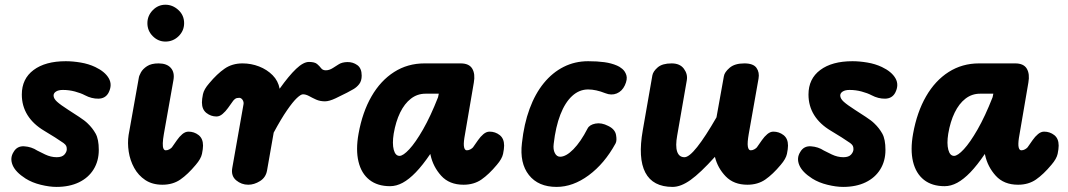

<svg xmlns="http://www.w3.org/2000/svg" viewBox="-20 -762 4405 792"><path d="M213 9Q184 9 148.2 0.2Q112.5 -8.5 85.5 -25.5Q44 -52 32 -81Q20 -110 36 -135Q50.5 -160.5 80.2 -158.5Q110 -156.5 133.5 -141Q142.5 -136 166.2 -124.8Q190 -113.5 214 -113.5Q236 -113.5 245.8 -124.5Q255.5 -135.5 255.5 -146.5Q255.5 -155 253 -160.2Q250.5 -165.5 242 -172Q228 -182 207 -195.2Q186 -208.5 162.5 -222.5Q117 -249.5 93.5 -287.2Q70 -325 70 -372Q70 -437 118.5 -473.2Q167 -509.5 251.5 -509.5Q280.5 -509.5 313 -504Q345.5 -498.5 373 -485.5Q413 -466.5 428.8 -439Q444.5 -411.5 427.5 -379Q414.5 -355.5 386.2 -355Q358 -354.5 330.5 -369Q313.5 -378 289.2 -384.5Q265 -391 239.5 -391Q221.5 -391 211.2 -384.5Q201 -378 201 -368Q201 -355.5 215.2 -342.5Q229.5 -329.5 261.5 -309Q283 -295 306.5 -279.8Q330 -264.5 342 -252.5Q361.5 -234 374.5 -210.8Q387.5 -187.5 387.5 -143.5Q387.5 -98 366.2 -63.5Q345 -29 305.8 -10Q266.5 9 213 9Z M662.5 -590.5Q632.5 -590.5 610.2 -612.8Q588 -635 588 -666.5Q588 -697 610 -719.8Q632 -742.5 662.5 -742.5Q692 -742.5 715.8 -720.8Q739.5 -699 739.5 -666.5Q739.5 -635 716.8 -612.8Q694 -590.5 662.5 -590.5ZM650 0Q608.5 0 579.5 -19.2Q550.5 -38.5 533.5 -69.5Q516.5 -100.5 511 -136.2Q505.5 -172 510.5 -205L552.5 -440.5Q553.5 -449 561.2 -463.2Q569 -477.5 586.5 -489Q604 -500.5 634 -500.5Q668 -500.5 684.5 -482Q701 -463.5 695.5 -432L656 -209.5Q652 -186.5 651.5 -171.5Q651 -156.5 654.2 -149.2Q657.5 -142 663.5 -142Q671.5 -142 678.5 -146Q685.5 -150 689 -154L710 -184Q720 -198.5 732.2 -208.8Q744.5 -219 757.5 -219Q781 -219 799.2 -204.8Q817.5 -190.5 817.5 -161.5Q817.5 -148 813.2 -127.5Q809 -107 787.5 -82Q755 -43 724 -21.5Q693 0 650 0Z M1004 0Q976 0 954.2 -18.2Q932.5 -36.5 938 -68.5L984.5 -332Q985.5 -337 984.2 -341.8Q983 -346.5 980.5 -350.2Q978 -354 974.5 -356.2Q971 -358.5 967 -358.5Q956 -358.5 950.5 -354.5Q945 -350.5 942 -346.5L920.5 -316.5Q910.5 -302.5 898.2 -292Q886 -281.5 873 -281.5Q850 -281.5 831.5 -296Q813 -310.5 813 -339.5Q813 -353 817.2 -373.5Q821.5 -394 843 -418.5Q875.5 -457.5 906.8 -479Q938 -500.5 980.5 -500.5Q1016 -500.5 1048.8 -487.8Q1081.5 -475 1104.5 -451.8Q1127.5 -428.5 1133.5 -396Q1171.5 -449.5 1201.5 -478Q1231.5 -506.5 1254.5 -506.5Q1278 -506.5 1288 -498Q1298 -489.5 1304.5 -480.8Q1311 -472 1324 -472Q1338.5 -472 1353.2 -481.5Q1368 -491 1376 -496Q1390 -505.5 1412.8 -506Q1435.5 -506.5 1453.8 -493.5Q1472 -480.5 1472 -450Q1472 -428.5 1461.8 -415.2Q1451.5 -402 1437.5 -394Q1423.5 -386 1412 -380Q1392 -369.5 1365 -356.8Q1338 -344 1320.5 -344Q1300 -344 1284 -351.2Q1268 -358.5 1254.8 -365.8Q1241.5 -373 1229.5 -373Q1221 -373 1204.5 -357.5Q1188 -342 1164 -307.2Q1140 -272.5 1109 -215L1081.5 -58.5Q1076.5 -30 1052.5 -15Q1028.5 0 1004 0Z M1589 6Q1537 6 1503.8 -20.2Q1470.5 -46.5 1458.8 -95.2Q1447 -144 1459 -210.5Q1475 -299.5 1512.5 -364.5Q1550 -429.5 1605.8 -465Q1661.5 -500.5 1731 -500.5H1880.5Q1915 -500.5 1928 -478.8Q1941 -457 1934.5 -421L1895.5 -193Q1893.5 -179.5 1893.2 -170Q1893 -160.5 1894.5 -154.2Q1896 -148 1898.8 -145Q1901.5 -142 1905.5 -142Q1913.5 -142 1920.5 -146Q1927.5 -150 1931 -154L1952 -184Q1962 -198.5 1974.2 -208.8Q1986.5 -219 1999.5 -219Q2023 -219 2041.2 -204.8Q2059.5 -190.5 2059.5 -161.5Q2059.5 -148 2055.2 -127.5Q2051 -107 2029.5 -82Q1997 -43 1966 -21.5Q1935 0 1892 0Q1833.5 0 1800 -37Q1766.5 -74 1756 -122.5L1755 -127Q1723.5 -80.5 1695.2 -51.2Q1667 -22 1641 -8Q1615 6 1589 6ZM1628 -119Q1643 -119 1668.5 -146.5Q1694 -174 1725 -228Q1756 -282 1787 -361L1790 -375.5H1735Q1701.5 -375.5 1675 -355Q1648.5 -334.5 1630.5 -297.5Q1612.5 -260.5 1604 -210.5Q1597.5 -169.5 1604.2 -144.2Q1611 -119 1628 -119Z M2276 9Q2200.5 9 2161.8 -40Q2123 -89 2133 -172Q2141.5 -250.5 2164.5 -313Q2187.5 -375.5 2223.2 -419.2Q2259 -463 2305.2 -486.2Q2351.5 -509.5 2406 -509.5Q2444 -509.5 2473 -505.5Q2502 -501.5 2525 -491.5Q2534.5 -488 2546.5 -478.2Q2558.5 -468.5 2563.8 -451.8Q2569 -435 2557.5 -410Q2546 -385.5 2524 -376.5Q2502 -367.5 2477 -377.5Q2457 -385.5 2439.5 -389.2Q2422 -393 2406 -393Q2369.5 -393 2340.2 -366.2Q2311 -339.5 2291.5 -289.2Q2272 -239 2264 -168.5Q2261 -145.5 2268.8 -130.5Q2276.5 -115.5 2290.5 -115.5Q2315 -115.5 2345.2 -146.2Q2375.5 -177 2403.5 -231.5Q2411.5 -247.5 2436.2 -252.2Q2461 -257 2489 -242.5Q2517 -229 2521.2 -205.2Q2525.5 -181.5 2519 -170Q2473.5 -87 2408.5 -39Q2343.5 9 2276 9Z M2754.5 9Q2673 9 2642 -50.2Q2611 -109.5 2631.5 -225L2671 -451Q2674 -467.5 2693 -484Q2712 -500.5 2750.5 -500.5Q2785 -500.5 2801.2 -478.2Q2817.5 -456 2813 -430.5L2773.5 -203.5Q2765.5 -160 2773.2 -136.8Q2781 -113.5 2803.5 -113.5Q2822.5 -113.5 2856 -155.8Q2889.5 -198 2935.5 -278L2966 -447.5Q2968.5 -464 2989.5 -482.2Q3010.5 -500.5 3050.5 -500.5Q3087.5 -500.5 3100.5 -482Q3113.5 -463.5 3109 -438L3068.5 -209Q3065.5 -191.5 3064.5 -178.8Q3063.5 -166 3064.8 -158Q3066 -150 3069 -146Q3072 -142 3076.5 -142Q3084.5 -142 3091.5 -146Q3098.5 -150 3102 -154L3123 -184Q3133 -198.5 3145.2 -208.8Q3157.5 -219 3170 -219Q3193.5 -219 3212 -204.8Q3230.5 -190.5 3230.5 -161.5Q3230.5 -148 3226.2 -127.5Q3222 -107 3200.5 -82Q3168 -43 3137 -21.5Q3106 0 3063 0Q3007 0 2973.8 -34.2Q2940.5 -68.5 2929 -115Q2869 -48.5 2828.8 -19.8Q2788.5 9 2754.5 9Z M3458 9Q3429 9 3393.2 0.2Q3357.5 -8.5 3330.5 -25.5Q3289 -52 3277 -81Q3265 -110 3281 -135Q3295.5 -160.5 3325.2 -158.5Q3355 -156.5 3378.5 -141Q3387.5 -136 3411.2 -124.8Q3435 -113.5 3459 -113.5Q3481 -113.5 3490.8 -124.5Q3500.5 -135.5 3500.5 -146.5Q3500.5 -155 3498 -160.2Q3495.5 -165.5 3487 -172Q3473 -182 3452 -195.2Q3431 -208.5 3407.5 -222.5Q3362 -249.5 3338.5 -287.2Q3315 -325 3315 -372Q3315 -437 3363.5 -473.2Q3412 -509.5 3496.5 -509.5Q3525.5 -509.5 3558 -504Q3590.5 -498.5 3618 -485.5Q3658 -466.5 3673.8 -439Q3689.5 -411.5 3672.5 -379Q3659.5 -355.5 3631.2 -355Q3603 -354.5 3575.5 -369Q3558.5 -378 3534.2 -384.5Q3510 -391 3484.5 -391Q3466.5 -391 3456.2 -384.5Q3446 -378 3446 -368Q3446 -355.5 3460.2 -342.5Q3474.5 -329.5 3506.5 -309Q3528 -295 3551.5 -279.8Q3575 -264.5 3587 -252.5Q3606.5 -234 3619.5 -210.8Q3632.5 -187.5 3632.5 -143.5Q3632.5 -98 3611.2 -63.5Q3590 -29 3550.8 -10Q3511.5 9 3458 9Z M3876.5 6Q3824.5 6 3791.2 -20.2Q3758 -46.5 3746.2 -95.2Q3734.5 -144 3746.5 -210.5Q3762.5 -299.5 3800 -364.5Q3837.5 -429.5 3893.2 -465Q3949 -500.5 4018.5 -500.5H4168Q4202.5 -500.5 4215.5 -478.8Q4228.5 -457 4222 -421L4183 -193Q4181 -179.5 4180.8 -170Q4180.5 -160.5 4182 -154.2Q4183.5 -148 4186.2 -145Q4189 -142 4193 -142Q4201 -142 4208 -146Q4215 -150 4218.5 -154L4239.5 -184Q4249.5 -198.5 4261.8 -208.8Q4274 -219 4287 -219Q4310.5 -219 4328.8 -204.8Q4347 -190.5 4347 -161.5Q4347 -148 4342.8 -127.5Q4338.5 -107 4317 -82Q4284.5 -43 4253.5 -21.5Q4222.5 0 4179.5 0Q4121 0 4087.5 -37Q4054 -74 4043.5 -122.5L4042.5 -127Q4011 -80.5 3982.8 -51.2Q3954.5 -22 3928.5 -8Q3902.5 6 3876.5 6ZM3915.5 -119Q3930.5 -119 3956 -146.5Q3981.5 -174 4012.5 -228Q4043.5 -282 4074.5 -361L4077.5 -375.5H4022.5Q3989 -375.5 3962.5 -355Q3936 -334.5 3918 -297.5Q3900 -260.5 3891.5 -210.5Q3885 -169.5 3891.8 -144.2Q3898.5 -119 3915.5 -119Z"/></svg>

Font: Edu AU VIC WA NT Pre
Style: Bold
Weight: 700
Designer: Tina and Corey Anderson, Eben Sorkin, Mirko Velimirovic
Foundry: Google for Education
Version: Version 1.001